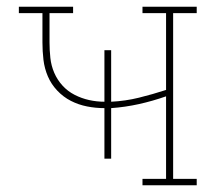

<svg xmlns="http://www.w3.org/2000/svg" viewBox="-20 -550 640 570"><path d="M403 0V-19H473V-264Q433 -250 392.5 -241Q352 -232 310 -229V-79H290V-229Q264 -229 238.5 -234Q213 -239 190.5 -250.5Q168 -262 150 -281Q132 -300 122 -323.5Q112 -347 109 -372.5Q106 -398 106 -424V-511H36V-530H197V-511H127V-424Q127 -401 129.5 -378Q132 -355 141 -334Q150 -313 165.5 -296Q181 -279 201.5 -268.5Q222 -258 244.5 -253Q267 -248 290 -248V-401H310V-248Q352 -250 392.5 -260Q433 -270 473 -283V-511H403V-530H564V-511H494V-19H564V0Z"/></svg>

Font: Iosevka Slab Thin Extended
Style: Regular
Weight: 100
Width: 7
Monospace: yes
Designer: Belleve Invis
Foundry: Belleve Invis
Version: Version 11.1.1; ttfautohint (v1.8.3)